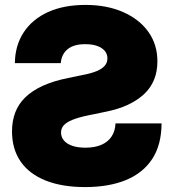

<svg xmlns="http://www.w3.org/2000/svg" viewBox="-20 -758 712 788"><path d="M329.1 9.8Q235.4 9.8 168 -16.8Q100.6 -43.5 64.9 -94.7Q29.3 -146 29.3 -219.2Q29.3 -261.2 42.5 -296.1Q55.7 -331.1 83.7 -358.4Q111.8 -385.7 155.5 -405.8Q199.2 -425.8 260.3 -438L319.3 -450.2Q355.5 -457 377.7 -466.6Q399.9 -476.1 410.4 -488.8Q420.9 -501.5 420.9 -518.6Q420.9 -535.6 410.4 -548.6Q399.9 -561.5 379.9 -569.1Q359.9 -576.7 329.6 -576.7Q282.7 -576.7 257.6 -556.2Q232.4 -535.6 229.5 -499H41Q42 -571.8 77.4 -625.5Q112.8 -679.2 177.2 -708.5Q241.7 -737.8 331.1 -737.8Q418 -737.8 484.6 -708.7Q551.3 -679.7 588.6 -627.7Q626 -575.7 626 -506.3Q626 -422.4 570.6 -371.1Q515.1 -319.8 416 -299.8L342.8 -284.7Q302.7 -276.4 277.8 -266.4Q252.9 -256.3 241.7 -243.7Q230.5 -231 230.5 -213.9Q230.5 -195.8 242.2 -181.6Q253.9 -167.5 276.4 -159.7Q298.8 -151.9 330.6 -151.9Q368.2 -151.9 395.3 -163.3Q422.4 -174.8 437.5 -197Q452.6 -219.2 454.1 -251.5H643.1Q642.6 -163.1 604.5 -105.2Q566.4 -47.4 496.3 -18.8Q426.3 9.8 329.1 9.8Z"/></svg>

Font: Inter 20pt Black
Style: Regular
Weight: 900
Version: Version 4.001;git-66647c0bb